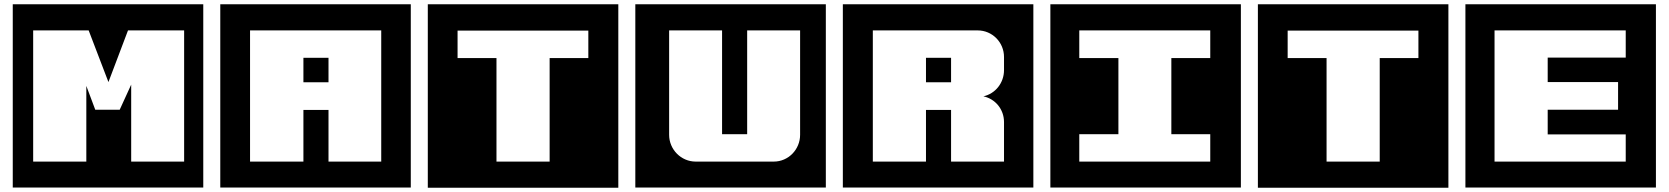

<svg xmlns="http://www.w3.org/2000/svg" viewBox="-20 -760 7848 903"><path d="M936 122V-740H40V122ZM846 0H597V-362L543 -244H428L386 -356V0H136V-617H397L490 -374L582 -617H846Z M1912 122V-740H1016V122ZM1773 0H1525V-243H1407V0H1156V-617H1773ZM1525 -373V-488H1407V-373Z M2888 123V-740H1992V123ZM2747 -487H2565V0H2315V-487H2132V-616H2747Z M3864 122V-740H2968V122ZM3743 -126C3743 -57 3688 0 3619 0H3252C3183 0 3127 -57 3127 -126V-617H3376V-129H3494V-617H3743Z M4840 122V-740H3944V122ZM4702 0H4453V-243H4335V0H4085V-617H4578C4647 -617 4702 -561 4702 -492V-430C4702 -370 4661 -319 4605 -307C4661 -295 4702 -246 4702 -186ZM4453 -373V-488H4335V-373Z M5816 122V-740H4920V122ZM5672 0H5056V-129H5240V-487H5056V-617H5672V-487H5489V-129H5672Z M6792 123V-740H5896V123ZM6651 -487H6469V0H6219V-487H6036V-616H6651Z M7768 122V-740H6872V122ZM7626 0H7009V-617H7626V-489H7259V-374H7590V-244H7259V-128H7626Z"/></svg>

Font: Takraf VEB
Style: Regular
Weight: 400
Designer: Jan Sonntag
Foundry: Jan Sonntag | S FONTS | www.sonntag.nl
Version: Version 2.001